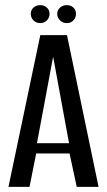

<svg xmlns="http://www.w3.org/2000/svg" viewBox="-20 -728 417 748"><path d="M13 0 137 -591H241L364 0H279L251 -130H121L95 0ZM124 -170H249L187 -507ZM137 -638Q121 -638 110.5 -648.5Q100 -659 100 -674Q100 -689 110.5 -698.5Q121 -708 137 -708Q152 -708 162.5 -698.5Q173 -689 173 -674Q173 -659 162.5 -648.5Q152 -638 137 -638ZM240 -638Q225 -638 214 -648.5Q203 -659 203 -674Q203 -689 214 -698.5Q225 -708 240 -708Q256 -708 266 -698.5Q276 -689 276 -674Q276 -659 266 -648.5Q256 -638 240 -638Z"/></svg>

Font: Alumni Sans Thin Medium
Style: Regular
Weight: 500
Version: Version 1.018